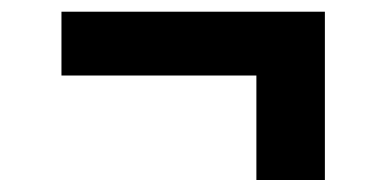

<svg xmlns="http://www.w3.org/2000/svg" viewBox="-20 -453 660 328"><path d="M85 -324H418V-145.5H535V-433H85Z"/></svg>

Font: Monaspace Neon SemiBold
Style: Regular
Weight: 600
Designer: Riley Cran & the Lettermatic Team
Foundry: Lettermatic
Version: Version 1.200 (Monaspace Neon)